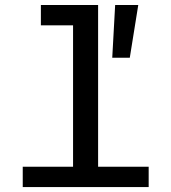

<svg xmlns="http://www.w3.org/2000/svg" viewBox="-20 -755 690 775"><path d="M71.8 0V-82H274.9V-652.8H145V-734.9H376V-82H580.1V0ZM433.1 -522 444.8 -734.9H538.1L503.9 -522Z"/></svg>

Font: Azeret Mono
Style: Regular
Weight: 400
Designer: Martin Vácha
Foundry: Displaay
Version: Version 1.002